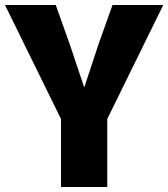

<svg xmlns="http://www.w3.org/2000/svg" viewBox="-20 -748 673 768"><path d="M224 -272 0 -728H203L259 -571L316 -401H318L374 -571L430 -728H633L409 -272V0H224Z"/></svg>

Font: Murecho ExtraBold
Style: Regular
Weight: 800
Designer: Neil Summerour
Foundry: Positype
Version: Version 1.010; ttfautohint (v1.8.3)